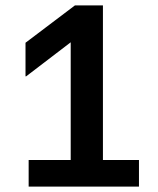

<svg xmlns="http://www.w3.org/2000/svg" viewBox="-20 -695 590 715"><path d="M86.7 0V-99.2H243.3V-537.5L77.5 -410.8H75V-535.8L259.2 -675H363.3V-99.2H497.5V0Z"/></svg>

Font: Funnel Sans Light SemiBold
Style: Regular
Weight: 600
Version: Version 1.000